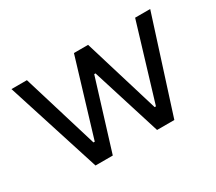

<svg xmlns="http://www.w3.org/2000/svg" viewBox="-100 -707 1017 905"><g transform="rotate(-30 408.5 -255.0)"><path d="M31 -510 194 0H288L404 -376H411L529 0H623L786 -510H704L580 -99H573L448 -510H371L247 -99H240L115 -510Z"/></g></svg>

Font: Saira UNSAM
Style: Regular
Weight: 400
Designer: Hector Gatti with collaboration of the Omnibus-Type team
Foundry: Omnibus-Type
Version: Version 0.072;PS 000.072;hotconv 1.0.88;makeotf.lib2.5.64775